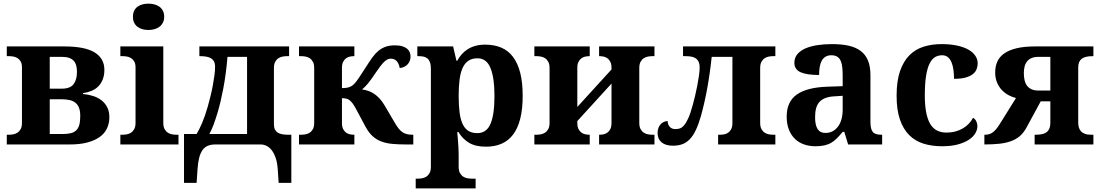

<svg xmlns="http://www.w3.org/2000/svg" viewBox="-20 -790 6016 1050"><path d="M17.1 -53.2H28.8Q40 -53.2 52.5 -55.4Q64.9 -57.6 75.4 -64.5Q85.9 -71.3 93 -84Q100.1 -96.7 100.1 -118.2V-421.9Q100.1 -441.9 93 -453.9Q85.9 -465.8 75.2 -472.4Q64.5 -479 52 -481Q39.6 -482.9 28.8 -482.9H17.1V-536.1H332Q443.8 -536.1 497.3 -503.4Q550.8 -470.7 550.8 -408.2Q550.8 -378.4 542 -356Q533.2 -333.5 517.8 -317.9Q502.4 -302.2 481 -293.2Q459.5 -284.2 434.1 -280.8V-275.9Q462.9 -273.4 489 -265.1Q515.1 -256.8 534.9 -241.5Q554.7 -226.1 566.4 -203.4Q578.1 -180.7 578.1 -148.9Q578.1 -116.2 565.4 -88.6Q552.7 -61 526.1 -41.5Q499.5 -22 458.7 -11Q418 0 361.8 0H17.1ZM323.2 -57.1Q348.6 -57.1 366.7 -61.5Q384.8 -65.9 396.5 -76.9Q408.2 -87.9 413.6 -107.2Q418.9 -126.5 418.9 -155.8Q418.9 -182.1 412.4 -199.7Q405.8 -217.3 392.8 -227.8Q379.9 -238.3 361.1 -242.7Q342.3 -247.1 317.9 -247.1H252V-57.1ZM400.9 -397Q400.9 -416.5 396.7 -431.9Q392.6 -447.3 382.8 -457.8Q373 -468.3 357.4 -473.6Q341.8 -479 318.8 -479H252V-305.2H318.8Q363.8 -305.2 382.3 -329.6Q400.9 -354 400.9 -397Z M707 -698.2Q707 -717.3 713.6 -731Q720.2 -744.6 731.7 -753.2Q743.2 -761.7 758.5 -765.9Q773.9 -770 792 -770Q809.1 -770 824.7 -765.9Q840.3 -761.7 852.1 -753.2Q863.8 -744.6 870.8 -731Q877.9 -717.3 877.9 -698.2Q877.9 -679.7 870.8 -666Q863.8 -652.3 852.1 -643.6Q840.3 -634.8 824.7 -630.4Q809.1 -626 792 -626Q773.9 -626 758.5 -630.4Q743.2 -634.8 731.7 -643.6Q720.2 -652.3 713.6 -666Q707 -679.7 707 -698.2ZM649.9 -53.2Q661.1 -53.2 673.6 -55.4Q686 -57.6 696.5 -64.5Q707 -71.3 714.1 -84Q721.2 -96.7 721.2 -118.2V-421.9Q721.2 -441.9 714.1 -453.9Q707 -465.8 696.3 -472.4Q685.5 -479 673.1 -481Q660.6 -482.9 649.9 -482.9H638.2V-536.1H873V-118.2Q873 -96.7 880.1 -84Q887.2 -71.3 897.7 -64.5Q908.2 -57.6 920.9 -55.4Q933.6 -53.2 944.3 -53.2H956.1V0H638.2V-53.2Z M1561 -536.1V-482.9H1549.3Q1538.6 -482.9 1525.9 -480.7Q1513.2 -478.5 1502.7 -471.7Q1492.2 -464.8 1485.1 -452.1Q1478 -439.5 1478 -418V-109.9Q1478 -92.3 1483.9 -81.3Q1489.7 -70.3 1499.8 -64.2Q1509.8 -58.1 1522.9 -55.9Q1536.1 -53.7 1550.3 -53.2H1573.2V210H1503.9L1499 137.2Q1496.6 99.6 1487.5 73.5Q1478.5 47.4 1465.6 31Q1452.6 14.6 1437 7.3Q1421.4 0 1405.3 0H1157.2Q1133.8 0 1116.5 7.3Q1099.1 14.6 1087.4 31Q1075.7 47.4 1069.1 73.5Q1062.5 99.6 1060.1 137.2L1055.2 210H986.3V-57.1H1055.2Q1069.3 -80.6 1085.2 -117.4Q1101.1 -154.3 1116.2 -207Q1124 -234.9 1131.3 -264.6Q1138.7 -294.4 1144 -323.5Q1149.4 -352.5 1152.8 -378.7Q1156.2 -404.8 1156.2 -424.8Q1156.2 -443.4 1149.7 -454.8Q1143.1 -466.3 1131.8 -472.4Q1120.6 -478.5 1105.7 -480.7Q1090.8 -482.9 1074.2 -482.9H1070.3V-536.1ZM1331.1 -479H1224.1Q1215.8 -382.3 1201.4 -307.1Q1187 -231.9 1171.4 -179.2Q1164.6 -156.7 1158.7 -138.9Q1152.8 -121.1 1147.5 -106.7Q1142.1 -92.3 1136.5 -80.3Q1130.9 -68.4 1125 -57.1H1331.1Z M1615.2 -53.2H1627Q1638.2 -53.2 1650.6 -55.4Q1663.1 -57.6 1673.6 -64.5Q1684.1 -71.3 1691.2 -84Q1698.2 -96.7 1698.2 -118.2V-418Q1698.2 -439.5 1691.2 -452.1Q1684.1 -464.8 1673.6 -471.7Q1663.1 -478.5 1650.6 -480.7Q1638.2 -482.9 1627 -482.9H1615.2V-536.1H1918V-482.9H1916Q1905.8 -482.9 1894.3 -480.7Q1882.8 -478.5 1873 -471.7Q1863.3 -464.8 1856.7 -452.1Q1850.1 -439.5 1850.1 -418V-308.1Q1874.5 -308.1 1889.6 -313.5Q1904.8 -318.8 1916 -330.1Q1928.2 -342.3 1943.8 -366Q1959.5 -389.6 1984.4 -428.2Q2001 -454.6 2016.1 -475.6Q2031.2 -496.6 2048.6 -511.2Q2065.9 -525.9 2087.6 -533.9Q2109.4 -542 2139.2 -542Q2164.1 -542 2180.4 -536.9Q2196.8 -531.7 2206.8 -523.2Q2216.8 -514.6 2220.9 -503.7Q2225.1 -492.7 2225.1 -481Q2225.1 -467.3 2220.5 -456.1Q2215.8 -444.8 2207.8 -436.8Q2199.7 -428.7 2189 -423.8Q2178.2 -418.9 2166 -418Q2162.1 -440.9 2150.1 -455.1Q2138.2 -469.2 2116.2 -469.2Q2107.4 -469.2 2098.6 -464.8Q2089.8 -460.4 2080.3 -451.2Q2070.8 -441.9 2059.8 -427.5Q2048.8 -413.1 2035.2 -393.1Q2022.5 -374 2012.2 -359.6Q2002 -345.2 1993.2 -334.5Q1984.4 -323.7 1976.3 -315.7Q1968.3 -307.6 1960 -300.8Q1976.1 -298.8 1992.4 -293.5Q2008.8 -288.1 2024.7 -277.8Q2040.5 -267.6 2055.2 -252Q2069.8 -236.3 2083 -213.9L2138.2 -120.1Q2149.9 -99.6 2160.6 -86.4Q2171.4 -73.2 2182.9 -65.9Q2194.3 -58.6 2207.5 -55.9Q2220.7 -53.2 2237.3 -53.2H2240.2V0H2198.2Q2157.2 0 2124.3 -3.2Q2091.3 -6.3 2064.9 -16.4Q2038.6 -26.4 2017.8 -45.2Q1997.1 -64 1980 -95.2L1929.2 -189.9Q1918.5 -210.4 1909.7 -222.7Q1900.9 -234.9 1892.1 -241.7Q1883.3 -248.5 1873.5 -250.7Q1863.8 -252.9 1850.1 -252.9V-118.2Q1850.1 -96.7 1856.7 -84Q1863.3 -71.3 1873 -64.5Q1882.8 -57.6 1894.3 -55.4Q1905.8 -53.2 1916 -53.2H1918V0H1615.2Z M2265.1 187Q2276.4 187 2288.8 184.8Q2301.3 182.6 2311.8 175.8Q2322.3 168.9 2329.3 156.2Q2336.4 143.6 2336.4 122.1V-413.1Q2336.4 -436 2331.3 -449.7Q2326.2 -463.4 2317.1 -470.7Q2308.1 -478 2295.7 -480.5Q2283.2 -482.9 2269 -482.9H2262.2V-536.1H2458L2476.1 -458H2480.5Q2491.2 -477.5 2505.6 -493.7Q2520 -509.8 2538.8 -521.5Q2557.6 -533.2 2581.1 -539.6Q2604.5 -545.9 2633.3 -545.9Q2683.1 -545.9 2721.4 -529.5Q2759.8 -513.2 2785.6 -478.8Q2811.5 -444.3 2825 -391.6Q2838.4 -338.9 2838.4 -266.1Q2838.4 -193.8 2825.2 -141.4Q2812 -88.9 2786.4 -54.7Q2760.7 -20.5 2723.4 -4.2Q2686 12.2 2637.2 12.2Q2580.1 12.2 2544.4 -9.5Q2508.8 -31.2 2487.3 -67.9H2480.5Q2482.4 -44.9 2484.4 -22.9Q2485.8 -4.4 2487.1 16.6Q2488.3 37.6 2488.3 53.2V122.1Q2488.3 143.6 2495.4 156.2Q2502.4 168.9 2512.9 175.8Q2523.4 182.6 2535.9 184.8Q2548.3 187 2559.1 187H2581.1V240.2H2253.4V187ZM2590.3 -62Q2640.6 -62 2662.4 -112.5Q2684.1 -163.1 2684.1 -265.1Q2684.1 -364.7 2662.4 -418Q2640.6 -471.2 2591.3 -471.2Q2561.5 -471.2 2541.5 -457.8Q2521.5 -444.3 2509.8 -418.2Q2498 -392.1 2493.2 -353.8Q2488.3 -315.4 2488.3 -266.1Q2488.3 -214.4 2493.2 -176Q2498 -137.7 2509.8 -112.3Q2521.5 -86.9 2541 -74.5Q2560.5 -62 2590.3 -62Z M3476.1 -118.2Q3476.1 -96.7 3483.2 -84Q3490.2 -71.3 3500.7 -64.5Q3511.2 -57.6 3523.9 -55.4Q3536.6 -53.2 3547.4 -53.2H3559.1V0H3256.3V-53.2H3258.3Q3268.6 -53.2 3280 -55.4Q3291.5 -57.6 3301.3 -64.5Q3311 -71.3 3317.6 -84Q3324.2 -96.7 3324.2 -118.2V-333L3137.2 -127.9V-118.2Q3137.2 -96.7 3143.8 -84Q3150.4 -71.3 3160.2 -64.5Q3169.9 -57.6 3181.4 -55.4Q3192.9 -53.2 3203.1 -53.2H3205.1V0H2902.3V-53.2H2914.1Q2925.3 -53.2 2937.7 -55.4Q2950.2 -57.6 2960.7 -64.5Q2971.2 -71.3 2978.3 -84Q2985.4 -96.7 2985.4 -118.2V-418Q2985.4 -439.5 2978.3 -452.1Q2971.2 -464.8 2960.7 -471.7Q2950.2 -478.5 2937.7 -480.7Q2925.3 -482.9 2914.1 -482.9H2902.3V-536.1H3205.1V-482.9H3203.1Q3192.9 -482.9 3181.4 -480.7Q3169.9 -478.5 3160.2 -471.7Q3150.4 -464.8 3143.8 -452.1Q3137.2 -439.5 3137.2 -418V-205.1L3324.2 -410.2V-418Q3324.2 -439.5 3317.6 -452.1Q3311 -464.8 3301.3 -471.7Q3291.5 -478.5 3280 -480.7Q3268.6 -482.9 3258.3 -482.9H3256.3V-536.1H3559.1V-482.9H3547.4Q3536.6 -482.9 3523.9 -480.7Q3511.2 -478.5 3500.7 -471.7Q3490.2 -464.8 3483.2 -452.1Q3476.1 -439.5 3476.1 -418Z M3806.2 -420.9Q3806.2 -440.9 3800 -453.1Q3793.9 -465.3 3783.4 -471.9Q3772.9 -478.5 3758.8 -480.7Q3744.6 -482.9 3728 -482.9H3715.3V-536.1H4220.2V-482.9H4208Q4197.3 -482.9 4184.8 -480.7Q4172.4 -478.5 4161.9 -471.7Q4151.4 -464.8 4144.3 -452.1Q4137.2 -439.5 4137.2 -418V-118.2Q4137.2 -96.7 4144.3 -84Q4151.4 -71.3 4161.9 -64.5Q4172.4 -57.6 4184.8 -55.4Q4197.3 -53.2 4208 -53.2H4220.2V0H3907.2V-53.2H3918.9Q3929.2 -53.2 3940.9 -55.4Q3952.6 -57.6 3962.4 -64.5Q3972.2 -71.3 3978.8 -84Q3985.4 -96.7 3985.4 -118.2V-479H3872.1Q3862.3 -386.2 3847.2 -304.2Q3832 -222.2 3813 -154.8Q3799.8 -108.9 3784.9 -77.9Q3770 -46.9 3751.7 -28.1Q3733.4 -9.3 3710.9 -1.2Q3688.5 6.8 3660.2 6.8Q3620.1 6.8 3598.1 -11.5Q3576.2 -29.8 3576.2 -63Q3576.2 -79.6 3581.3 -91.8Q3586.4 -104 3594.5 -112.1Q3602.5 -120.1 3612.3 -124Q3622.1 -127.9 3631.3 -127.9Q3631.3 -109.9 3642.3 -96.9Q3653.3 -84 3673.3 -84Q3685.1 -84 3696.5 -87.2Q3708 -90.3 3720 -103.5Q3731.9 -116.7 3744.1 -143.6Q3756.3 -170.4 3769 -217.8Q3774.9 -238.3 3781.2 -265.6Q3787.6 -293 3793.2 -321.3Q3798.8 -349.6 3802.5 -376Q3806.2 -402.3 3806.2 -420.9Z M4437.5 -148.9Q4437.5 -106 4451.2 -84.5Q4464.8 -63 4494.1 -63Q4515.6 -63 4533 -72Q4550.3 -81.1 4562.7 -97.7Q4575.2 -114.3 4581.8 -137.9Q4588.4 -161.6 4588.4 -190.9V-266.1L4543.5 -263.2Q4513.7 -261.7 4493.2 -253.7Q4472.7 -245.6 4460.4 -231.4Q4448.2 -217.3 4442.9 -196.8Q4437.5 -176.3 4437.5 -148.9ZM4526.4 -487.8Q4507.3 -487.8 4494.4 -479.7Q4481.4 -471.7 4473.6 -457.3Q4465.8 -442.9 4462.6 -423.1Q4459.5 -403.3 4459.5 -379.9Q4392.1 -379.9 4358.2 -395Q4324.2 -410.2 4324.2 -446.8Q4324.2 -474.1 4340.6 -493.7Q4356.9 -513.2 4385 -525.4Q4413.1 -537.6 4450.4 -543.2Q4487.8 -548.8 4530.3 -548.8Q4583 -548.8 4622.3 -539.8Q4661.6 -530.8 4687.7 -510.7Q4713.9 -490.7 4727.1 -458.3Q4740.2 -425.8 4740.2 -378.9V-124Q4740.2 -103.5 4743.4 -89.8Q4746.6 -76.2 4753.4 -68.1Q4760.3 -60.1 4772 -56.6Q4783.7 -53.2 4800.3 -53.2H4804.2V0H4618.2L4597.2 -68.8H4588.4Q4571.8 -48.8 4557.1 -33.9Q4542.5 -19 4525.9 -9.3Q4509.3 0.5 4488.5 5.1Q4467.8 9.8 4439.5 9.8Q4406.2 9.8 4377.7 0Q4349.1 -9.8 4327.9 -30Q4306.6 -50.3 4294.4 -80.8Q4282.2 -111.3 4282.2 -152.8Q4282.2 -234.4 4338.1 -273.4Q4394 -312.5 4506.3 -315.9L4588.4 -318.8V-374Q4588.4 -398.9 4586.4 -419.9Q4584.5 -440.9 4578.1 -456.1Q4571.8 -471.2 4559.3 -479.5Q4546.9 -487.8 4526.4 -487.8Z M5131.3 9.8Q5076.2 9.8 5030.5 -4.4Q4984.9 -18.6 4952.1 -51.3Q4919.4 -84 4901.4 -136.7Q4883.3 -189.5 4883.3 -266.1Q4883.3 -347.2 4902.1 -401.4Q4920.9 -455.6 4953.9 -488.3Q4986.8 -521 5031.7 -534.9Q5076.7 -548.8 5128.4 -548.8Q5176.8 -548.8 5213.9 -540.8Q5251 -532.7 5275.9 -518.6Q5300.8 -504.4 5313.7 -485.1Q5326.7 -465.8 5326.7 -443.8Q5326.7 -427.7 5321 -412.4Q5315.4 -397 5301 -385.3Q5286.6 -373.5 5261.5 -366.2Q5236.3 -358.9 5197.3 -358.9Q5197.3 -384.8 5194.1 -408.2Q5190.9 -431.6 5183.6 -449.2Q5176.3 -466.8 5163.8 -477.3Q5151.4 -487.8 5132.3 -487.8Q5110.4 -487.8 5093 -477.3Q5075.7 -466.8 5063.2 -441.4Q5050.8 -416 5044.2 -373.5Q5037.6 -331.1 5037.6 -267.1Q5037.6 -165.5 5065.4 -115.2Q5093.3 -64.9 5156.2 -64.9Q5182.1 -64.9 5204.8 -71Q5227.5 -77.1 5246.1 -88.1Q5264.6 -99.1 5278.6 -114Q5292.5 -128.9 5301.3 -146Q5313.5 -138.7 5319.3 -126.2Q5325.2 -113.8 5325.2 -100.1Q5325.2 -81.1 5314 -61.5Q5302.7 -42 5279.1 -26.1Q5255.4 -10.3 5218.8 -0.2Q5182.1 9.8 5131.3 9.8Z M5658.2 -479Q5636.2 -479 5621.1 -472.4Q5606 -465.8 5596.7 -454.1Q5587.4 -442.4 5583.3 -426Q5579.1 -409.7 5579.1 -390.1Q5579.1 -368.7 5583.3 -351.1Q5587.4 -333.5 5596.9 -321Q5606.4 -308.6 5621.3 -301.8Q5636.2 -294.9 5658.2 -294.9H5724.1V-479ZM5593.3 -91.8Q5578.1 -64 5557.6 -46.1Q5537.1 -28.3 5509 -18.1Q5481 -7.8 5445.1 -3.9Q5409.2 0 5363.3 0V-53.2H5366.2Q5379.9 -53.2 5390.6 -56.6Q5401.4 -60.1 5410.9 -67.4Q5420.4 -74.7 5429.4 -85.9Q5438.5 -97.2 5448.2 -112.8L5536.1 -253.9Q5516.1 -258.8 5495.8 -269.5Q5475.6 -280.3 5459.2 -297.4Q5442.9 -314.5 5432.6 -338.6Q5422.4 -362.8 5422.4 -394Q5422.4 -427.2 5434.3 -453.6Q5446.3 -480 5472.7 -498.3Q5499 -516.6 5540.5 -526.4Q5582 -536.1 5641.1 -536.1H5959.5V-482.9H5956.1Q5912.6 -482.9 5894.5 -467.8Q5876.5 -452.6 5876.5 -421.9V-120.1Q5876.5 -106.4 5879.6 -94.5Q5882.8 -82.5 5890.6 -73.2Q5898.4 -64 5912.1 -58.6Q5925.8 -53.2 5946.3 -53.2H5959.5V0H5638.2V-53.2H5642.1Q5658.7 -53.2 5673.6 -55.4Q5688.5 -57.6 5699.7 -64.5Q5710.9 -71.3 5717.5 -84.7Q5724.1 -98.1 5724.1 -120.1V-235.8H5671.4Z"/></svg>

Font: Droids
Style: b
Weight: 700
Foundry: Ascender Corporation
Version: Version 1.00 build 113